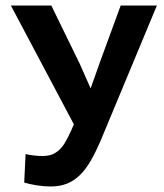

<svg xmlns="http://www.w3.org/2000/svg" viewBox="-20 -658 590 689"><path d="M342.8 -157.2Q323.7 -112.3 305.4 -80.8Q287.1 -49.3 266.1 -29.1Q245.1 -8.8 219.7 1.2Q194.3 11.2 162.1 11.2Q139.2 11.2 112.1 7.1Q85 2.9 66.9 -2.9L71.8 -105Q83 -102.5 99.4 -100.3Q115.7 -98.1 132.8 -98.1Q146 -98.1 158.9 -101.1Q171.9 -104 186.5 -115Q201.2 -126 212.4 -144.8Q223.6 -163.6 235.8 -190.4L245.1 -211.9L19 -638.2H164.1L266.1 -429.2L305.2 -340.8L340.8 -440.9L413.1 -638.2H543Z"/></svg>

Font: Code New Roman
Style: Bold
Weight: 700
Monospace: yes
Designer: Sam Radian
Foundry: Code New Roman
Version: Version 1.508 October 19, 2014